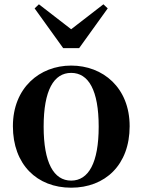

<svg xmlns="http://www.w3.org/2000/svg" viewBox="-20 -857 663 893"><path d="M311 16C469 16 583 -90 583 -270C583 -449 459 -552 311 -552C164 -552 40 -448 40 -270C40 -92 152 16 311 16ZM311 -17C230 -17 183 -100 183 -268C183 -437 230 -518 311 -518C392 -518 439 -437 439 -268C439 -100 392 -17 311 -17ZM161 -837 141 -818 274 -633H348L481 -818L461 -837L311 -721Z"/></svg>

Font: Noto Serif CJK TC
Style: Bold
Weight: 700
Designer: Ryoko NISHIZUKA 西塚涼子 (kana & ideographs); Frank Grießhammer (Latin, Greek & Cyrillic); Wenlong ZHANG 张文龙 (bopomofo); San
Foundry: Adobe
Version: Version 2.001;hotconv 1.1.0;makeotfexe 2.6.0